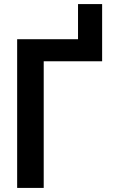

<svg xmlns="http://www.w3.org/2000/svg" viewBox="-20 -920 610 940"><path d="M64 0V-728H362V-900H480V-620H194V0Z"/></svg>

Font: Murecho Medium
Style: Regular
Weight: 500
Designer: Neil Summerour
Foundry: Positype
Version: Version 1.010; ttfautohint (v1.8.3)